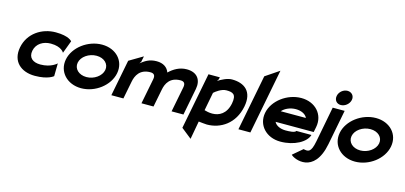

<svg xmlns="http://www.w3.org/2000/svg" viewBox="-73 -1182 4031 1909"><g transform="rotate(15 1942.5 -227.5)"><path d="M63 -225C34 -75 134 11 277 11C414 11 465 -36 465 -36L467 -168C467 -168 413 -112 301 -112C224 -112 175 -150 190 -225C205 -300 273 -340 350 -340C462 -340 489 -283 489 -283L538 -414C538 -414 506 -461 369 -461C226 -461 92 -375 63 -225Z M534 -226C509 -95 609 11 753 11C898 11 1037 -95 1062 -226C1087 -357 990 -462 845 -462C701 -462 559 -357 534 -226ZM656 -226C668 -290 742 -341 821 -341C899 -341 952 -290 940 -226C928 -162 854 -110 776 -110C697 -110 644 -162 656 -226Z M1063 0H1187L1223 -183C1235 -246 1271 -321 1380 -321C1418 -321 1432 -301 1424 -260L1373 0H1497L1533 -183C1545 -247 1581 -321 1690 -321C1728 -321 1742 -301 1734 -260L1683 0H1805L1859 -278C1877 -372 1832 -443 1722 -443C1648 -443 1589 -407 1542 -362C1525 -412 1480 -443 1412 -443C1334 -443 1292 -410 1250 -378L1264 -398L1276 -457L1136 -374Z M1829 130 1936 215 1970 28C1998 30 2030 36 2055 36C2196 36 2334 -50 2370 -233C2402 -396 2309 -462 2182 -462C2132 -462 2075 -430 2041 -409L2054 -429L2059 -451H1942ZM1997 -96 2033 -284C2051 -301 2106 -343 2156 -343C2222 -343 2262 -330 2243 -231C2221 -120 2149 -83 2078 -83C2047 -83 2016 -90 1997 -96Z M2371 0H2494L2624 -670L2483 -575Z M2585 -226C2560 -95 2660 11 2804 11C2949 11 3066 -57 3087 -133H2932C2923 -112 2862 -110 2827 -110C2770 -110 2725 -133 2709 -167H3101L3112 -221C3138 -355 3041 -462 2896 -462C2752 -462 2610 -357 2585 -226ZM2731 -282C2760 -316 2814 -341 2872 -341C2930 -341 2975 -317 2990 -282Z M2949 107C2981 144 3210 241 3274 -89L3344 -450H3221L3151 -85C3127 40 3096 33 3048 23ZM3229 -573C3221 -530 3248 -496 3291 -496C3333 -496 3376 -529 3385 -573C3394 -617 3363 -650 3321 -650C3278 -650 3237 -616 3229 -573Z M3353 -226C3328 -95 3428 11 3572 11C3717 11 3856 -95 3881 -226C3906 -357 3809 -462 3664 -462C3520 -462 3378 -357 3353 -226ZM3475 -226C3487 -290 3561 -341 3640 -341C3718 -341 3771 -290 3759 -226C3747 -162 3673 -110 3595 -110C3516 -110 3463 -162 3475 -226Z"/></g></svg>

Font: Charger EcoBlack
Style: Obl
Weight: 1000
Designer: Jasper
Foundry: Cannot Into Space Fonts
Version: Version 1.1